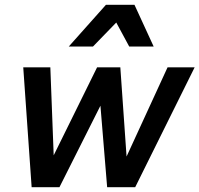

<svg xmlns="http://www.w3.org/2000/svg" viewBox="-20 -781 832 801"><path d="M112 0 77 -500H190L204 -133L385 -500H482L508 -128L679 -500H792L544 0H427L399 -340L228 0ZM267 -587 422 -761H541L621 -587H519L465 -687L368 -587Z"/></svg>

Font: Wix Madefor Text SemiBold
Style: Italic
Weight: 600
Italic angle: -12°
Designer: Dalton Maag Ltd
Foundry: Dalton Maag Ltd
Version: Version 3.100